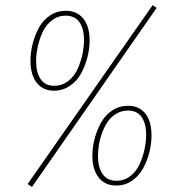

<svg xmlns="http://www.w3.org/2000/svg" viewBox="-20 -715 691 750"><path d="M576.2 -694.8 87.9 3.9 105 15.1 591.8 -684.1ZM190.9 -360.8Q147.5 -360.8 123.3 -391.8Q99.1 -422.9 99.1 -478Q99.1 -510.3 107.4 -543.2Q115.7 -576.2 131.6 -606Q147.5 -635.7 175 -654.3Q202.6 -672.9 236.8 -672.9Q280.8 -672.9 305.4 -642.3Q330.1 -611.8 330.1 -557.1Q330.1 -524.4 321.5 -491.2Q313 -458 296.9 -428.2Q280.8 -398.4 252.9 -379.6Q225.1 -360.8 190.9 -360.8ZM191.9 -379.9Q222.2 -379.9 245.8 -397.9Q269.5 -416 282.5 -444.3Q295.4 -472.7 301.8 -502Q308.1 -531.2 308.1 -559.1Q308.1 -603 290.3 -628.4Q272.5 -653.8 236.8 -653.8Q206.5 -653.8 182.9 -635.7Q159.2 -617.7 146.5 -589.6Q133.8 -561.5 127.4 -532.5Q121.1 -503.4 121.1 -476.1Q121.1 -431.6 138.7 -405.8Q156.2 -379.9 191.9 -379.9ZM434.1 9.8Q390.1 9.8 365.5 -21.5Q340.8 -52.7 340.8 -106.9Q340.8 -139.2 349.4 -172.1Q357.9 -205.1 374 -234.9Q390.1 -264.6 418 -283.2Q445.8 -301.8 480 -301.8Q523.4 -301.8 547.6 -271.5Q571.8 -241.2 571.8 -186Q571.8 -153.8 563.5 -120.6Q555.2 -87.4 539.1 -57.6Q522.9 -27.8 495.6 -9Q468.3 9.8 434.1 9.8ZM435.1 -8.8Q465.3 -8.8 488.8 -26.9Q512.2 -44.9 525.1 -73.2Q538.1 -101.6 544.4 -131.1Q550.8 -160.6 550.8 -188Q550.8 -232.4 533.2 -257.8Q515.6 -283.2 480 -283.2Q455.1 -283.2 434.6 -271Q414.1 -258.8 401.1 -240Q388.2 -221.2 379.2 -197Q370.1 -172.9 366.5 -149.7Q362.8 -126.5 362.8 -105Q362.8 -61 380.9 -34.9Q398.9 -8.8 435.1 -8.8Z"/></svg>

Font: Fira Sans Compressed Thin
Style: Italic
Weight: 100
Width: 3
Italic angle: -8°
Designer: Carrois Corporate & Edenspiekermann AG
Foundry: Carrois Corporate GbR & Edenspiekermann AG
Version: Version 4.203;PS 004.203;hotconv 1.0.88;makeotf.lib2.5.64775